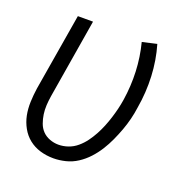

<svg xmlns="http://www.w3.org/2000/svg" viewBox="-102 -615 680 714"><g transform="rotate(20 237.5 -258.0)"><path d="M184 8Q156 8 131 0.5Q106 -7 86.5 -22.5Q67 -38 54.5 -60.5Q42 -83 37 -108Q32 -133 33 -160.5Q34 -188 38 -215L89 -520H149L97 -206Q94 -187 93 -169Q92 -151 94.5 -133.5Q97 -116 103 -99.5Q109 -83 120.5 -71Q132 -59 149 -52.5Q166 -46 184 -46Q203 -46 222 -52.5Q241 -59 257 -72.5Q273 -86 285 -102.5Q297 -119 306.5 -136.5Q316 -154 323.5 -172.5Q331 -191 337 -210Q343 -229 347.5 -247.5Q352 -266 355 -285Q364 -343 361.5 -400Q359 -457 345 -511L402 -524Q419 -466 422 -403Q425 -340 414 -276Q411 -253 405 -229Q399 -205 390.5 -182Q382 -159 371.5 -136Q361 -113 347.5 -91.5Q334 -70 316.5 -51Q299 -32 277.5 -18Q256 -4 231.5 2Q207 8 184 8Z"/></g></svg>

Font: Iosevka QP Light
Style: Italic
Weight: 300
Italic angle: -9°
Designer: Belleve Invis
Foundry: Belleve Invis
Version: Version 20.0.0; ttfautohint (v1.8.4)